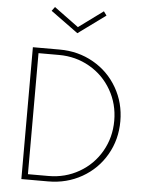

<svg xmlns="http://www.w3.org/2000/svg" viewBox="-63 -1038 819 1088"><g transform="rotate(5 346.0 -494.0)"><path d="M252.4 0H100.1V-750H252.4Q357.9 -750 444.6 -700.7Q531.2 -651.4 580.8 -565.4Q630.4 -479.5 630.4 -375Q630.4 -270.5 580.8 -184.6Q531.2 -98.6 444.6 -49.3Q357.9 0 252.4 0ZM251.5 -719.2H134.8V-30.8H251.5Q346.7 -30.8 425.8 -76.2Q504.9 -121.6 550.3 -200.7Q595.7 -279.8 595.7 -375Q595.7 -470.2 550.3 -549.3Q504.9 -628.4 425.8 -673.8Q346.7 -719.2 251.5 -719.2ZM188 -964.8 205.1 -987.8 344.2 -885.7 483.4 -987.8 500 -964.8 344.2 -851.1Z"/></g></svg>

Font: Spartan MB ExtLt
Style: Regular
Weight: 200
Designer: Matt Bailey, Mirko Velimirovic
Foundry: Matt Bailey
Version: Version 1.005